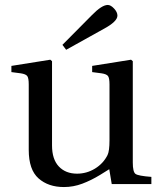

<svg xmlns="http://www.w3.org/2000/svg" viewBox="-20 -743 646 775"><path d="M26 -452V-477L183 -502L190 -496V-156Q190 -100 217.5 -71Q245 -42 291 -42Q330 -42 363.5 -62.5Q397 -83 414 -117Q422 -133 422 -177V-402Q422 -428 416 -436Q410 -444 390 -447L352 -452V-477L509 -502L516 -496V-87Q516 -49 527 -41Q538 -33 591 -29V0H431L421 -60Q420 -59 384 -37Q348 -15 312 -1.5Q276 12 238 12Q175 12 135.5 -23Q96 -58 96 -138V-402Q96 -428 90 -436Q84 -444 64 -447ZM232 -562 351 -682Q391 -723 415 -723Q427 -723 440.5 -708.5Q454 -694 454 -680Q454 -656 398 -626L247 -542Z"/></svg>

Font: Heuristica
Style: Regular
Weight: 400
Version: Version 1.0.1 ; ttfautohint (v1.4.1)